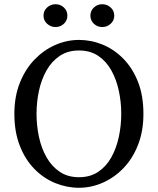

<svg xmlns="http://www.w3.org/2000/svg" viewBox="-20 -874 747 909"><path d="M243 -746Q220 -746 203 -761.5Q186 -777 186 -800Q186 -823 203 -838.5Q220 -854 243 -854Q266 -854 282.5 -838.5Q299 -823 299 -800Q299 -777 282.5 -761.5Q266 -746 243 -746ZM464 -746Q441 -746 424.5 -761.5Q408 -777 408 -800Q408 -823 424.5 -838.5Q441 -854 464 -854Q487 -854 504 -838.5Q521 -823 521 -800Q521 -777 504 -761.5Q487 -746 464 -746ZM153 -335Q153 -279 164.5 -225.5Q176 -172 200.5 -129Q225 -86 263 -60.5Q301 -35 354 -35Q407 -35 445 -60.5Q483 -86 507 -129Q531 -172 542.5 -225.5Q554 -279 554 -335Q554 -391 542.5 -444.5Q531 -498 507 -541Q483 -584 445 -609.5Q407 -635 354 -635Q301 -635 263 -609.5Q225 -584 200.5 -541Q176 -498 164.5 -444.5Q153 -391 153 -335ZM354 -685Q412 -685 466.5 -662.5Q521 -640 564.5 -595.5Q608 -551 633.5 -486Q659 -421 659 -335Q659 -253 633.5 -188Q608 -123 564.5 -78Q521 -33 466.5 -9Q412 15 354 15Q296 15 241 -7.5Q186 -30 142.5 -74.5Q99 -119 73.5 -184.5Q48 -250 48 -335Q48 -417 74 -482Q100 -547 143.5 -592Q187 -637 241.5 -661Q296 -685 354 -685Z"/></svg>

Font: Adobe Variable Font Prototype
Style: Regular
Weight: 389
Designer: Frank Grießhammer
Foundry: Adobe
Version: Version 1.004;hotconv 1.0.113;makeotfexe 2.5.65598